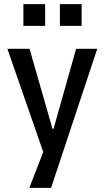

<svg xmlns="http://www.w3.org/2000/svg" viewBox="-20 -736 513 936"><path d="M123 180 209 -42V57L16 -498H124L236 -108H241L351 -498H454L229 180ZM272 -610V-716H378V-610ZM94 -610V-716H200V-610Z"/></svg>

Font: Nunito Sans 7pt Condensed SemiBold
Style: Regular
Weight: 600
Width: 3
Designer: Vernon Adams
Foundry: Vernon Adams
Version: Version 3.101;gftools[0.9.27]